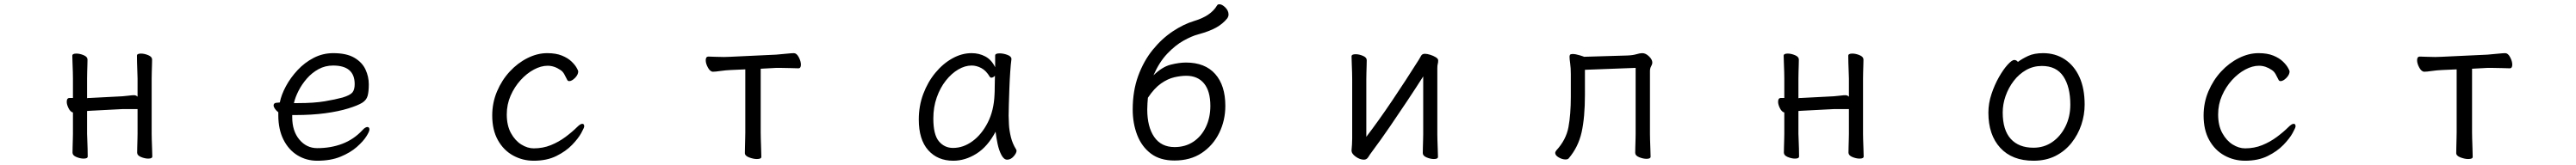

<svg xmlns="http://www.w3.org/2000/svg" viewBox="-20 -735 12040 773"><path d="M623 -224H554L400 -216Q397 -216 393.5 -215.5Q390 -215 387 -215V-108Q387 -102 388 -81Q389 -60 389.5 -37Q390 -14 390 -2Q390 8 371 8Q355 8 337 0.5Q319 -7 319 -20Q319 -28 319.5 -46.5Q320 -65 320.5 -83Q321 -101 321 -108V-208Q309 -211 300.5 -228Q292 -245 292 -258Q292 -276 305 -276H321V-367Q321 -377 320.5 -398Q320 -419 319 -441Q318 -463 318 -474Q318 -484 337 -484Q353 -484 371 -476.5Q389 -469 389 -456Q389 -448 388.5 -431.5Q388 -415 387.5 -397Q387 -379 387 -367V-275Q390 -276 393.5 -276Q397 -276 399 -276L553 -284Q568 -285 582.5 -287Q597 -289 607 -289Q616 -289 623 -282V-367Q623 -377 622 -398Q621 -419 620.5 -441Q620 -463 620 -474Q620 -484 639 -484Q655 -484 673 -476.5Q691 -469 691 -456Q691 -448 690.5 -431.5Q690 -415 689.5 -397Q689 -379 689 -367V-108Q689 -102 689.5 -81Q690 -60 691 -37Q692 -14 692 -2Q692 8 673 8Q657 8 639 0.5Q621 -7 621 -20Q621 -28 621.5 -46.5Q622 -65 622.5 -83Q623 -101 623 -108Z M1346 -196V-186Q1346 -121 1379.5 -81Q1413 -41 1463 -41Q1527 -41 1580.5 -61.5Q1634 -82 1674 -125Q1681 -133 1687 -136.5Q1693 -140 1697 -140Q1707 -140 1707 -128Q1707 -119 1692.5 -96Q1678 -73 1648 -46.5Q1618 -20 1572 -1Q1526 18 1463 18Q1412 18 1370.5 -7.5Q1329 -33 1305 -81Q1281 -129 1281 -195V-209Q1272 -216 1265.5 -225Q1259 -234 1259 -241Q1259 -254 1278 -254Q1279 -254 1283 -254.5Q1287 -255 1288 -255Q1295 -291 1316.5 -331Q1338 -371 1371 -406.5Q1404 -442 1446.5 -464Q1489 -486 1538 -486Q1600 -486 1636.5 -464.5Q1673 -443 1688.5 -409.5Q1704 -376 1704 -340Q1704 -306 1698.5 -286Q1693 -266 1673 -253.5Q1653 -241 1608 -227Q1563 -213 1500.5 -204.5Q1438 -196 1359 -196ZM1374 -252Q1448 -252 1498 -260.5Q1548 -269 1581 -278Q1617 -289 1627.5 -302Q1638 -315 1638 -341Q1638 -428 1537 -428Q1500 -428 1469 -411Q1438 -394 1414.5 -367Q1391 -340 1375.5 -309.5Q1360 -279 1354 -252Z M2711 -143Q2711 -137 2697 -111.5Q2683 -86 2654 -56Q2625 -26 2580.5 -4Q2536 18 2475 18Q2423 18 2378.5 -6.5Q2334 -31 2307.5 -78.5Q2281 -126 2281 -194Q2281 -254 2303.5 -307Q2326 -360 2363 -400Q2400 -440 2446 -463Q2492 -486 2538 -486Q2579 -486 2607 -474.5Q2635 -463 2651.5 -447Q2668 -431 2675.5 -417.5Q2683 -404 2683 -401Q2683 -385 2668 -370Q2653 -355 2641 -355Q2635 -355 2632 -360Q2625 -374 2618 -387Q2611 -400 2600 -407Q2571 -427 2540 -427Q2509 -427 2475.5 -409Q2442 -391 2413.5 -359.5Q2385 -328 2367 -287Q2349 -246 2349 -199Q2349 -147 2368.5 -111.5Q2388 -76 2417 -58Q2446 -40 2475 -40Q2518 -40 2555 -55Q2592 -70 2623.5 -93.5Q2655 -117 2678 -140Q2693 -155 2702 -155Q2711 -155 2711 -143Z M3464 -410 3396 -407Q3372 -406 3348 -402.5Q3324 -399 3313 -399Q3300 -399 3289.5 -418Q3279 -437 3279 -453Q3279 -470 3292 -470Q3300 -470 3320.5 -469Q3341 -468 3364 -468Q3372 -468 3380 -468.5Q3388 -469 3395 -469L3608 -479Q3633 -481 3657 -483.5Q3681 -486 3691 -486Q3704 -486 3714 -467Q3724 -448 3724 -432Q3724 -415 3712 -415Q3703 -415 3677.5 -416Q3652 -417 3626 -417H3609L3536 -413V-115Q3536 -109 3536.5 -86Q3537 -63 3538 -38Q3539 -13 3539 0Q3539 10 3518 10Q3502 10 3482 2.5Q3462 -5 3462 -18Q3462 -26 3462.5 -46.5Q3463 -67 3463.5 -87.5Q3464 -108 3464 -115Z M4708 -457Q4705 -435 4702.5 -398.5Q4700 -362 4698.5 -321.5Q4697 -281 4696 -246Q4695 -211 4695 -193Q4695 -179 4696.5 -151.5Q4698 -124 4705.5 -93Q4713 -62 4730 -35Q4732 -31 4732 -29Q4732 -18 4718.5 -2.5Q4705 13 4688 13Q4673 13 4661.5 -8.5Q4650 -30 4643.5 -60.5Q4637 -91 4634 -118Q4597 -48 4544.5 -15Q4492 18 4436 18Q4363 18 4319 -31.5Q4275 -81 4275 -175Q4275 -239 4296 -295Q4317 -351 4352.5 -394Q4388 -437 4432 -461.5Q4476 -486 4522 -486Q4557 -486 4586 -470.5Q4615 -455 4632 -420V-475Q4632 -485 4653 -485Q4670 -485 4689 -478Q4708 -471 4708 -459ZM4631 -380Q4622 -371 4614 -371Q4610 -371 4607 -375Q4590 -404 4567.5 -416Q4545 -428 4522 -428Q4491 -428 4459.5 -409.5Q4428 -391 4401.5 -357.5Q4375 -324 4359 -278.5Q4343 -233 4343 -180Q4343 -104 4369 -73Q4395 -42 4435 -42Q4483 -42 4526 -73.5Q4569 -105 4597.5 -161Q4626 -217 4629 -291Q4630 -305 4630 -330Q4630 -355 4631 -380Z M5372 -382Q5413 -422 5452.5 -432Q5492 -442 5524 -442Q5613 -442 5660.5 -388.5Q5708 -335 5708 -239Q5708 -171 5679.5 -112.5Q5651 -54 5598 -18.5Q5545 17 5470 17Q5403 17 5360 -15.5Q5317 -48 5296 -102.5Q5275 -157 5275 -222Q5275 -309 5300.5 -379Q5326 -449 5368.5 -501.5Q5411 -554 5462 -588Q5513 -622 5563 -637Q5640 -660 5669 -709Q5672 -715 5680 -715Q5693 -715 5708 -700Q5723 -685 5723 -667Q5723 -658 5717 -649Q5696 -623 5664.5 -605.5Q5633 -588 5581 -574Q5551 -566 5512.5 -544.5Q5474 -523 5436.5 -483.5Q5399 -444 5372 -382ZM5346 -277Q5345 -266 5344 -251Q5343 -236 5343 -222Q5343 -141 5375.5 -93.5Q5408 -46 5471 -46Q5521 -46 5558.5 -71Q5596 -96 5617 -140Q5638 -184 5638 -239Q5638 -308 5608.5 -344Q5579 -380 5525 -380Q5500 -380 5469.5 -373Q5439 -366 5407.5 -344Q5376 -322 5346 -277Z M6633 -377Q6600 -325 6559.5 -264Q6519 -203 6477 -141.5Q6435 -80 6394 -25Q6384 -12 6376.5 0.5Q6369 13 6356 13Q6337 13 6317.5 -1Q6298 -15 6298 -29V-31Q6299 -40 6300 -57Q6301 -74 6301 -86V-364Q6301 -374 6300.5 -395Q6300 -416 6299 -438Q6298 -460 6298 -471Q6298 -481 6317 -481Q6333 -481 6351 -473.5Q6369 -466 6369 -453Q6369 -445 6368.5 -428.5Q6368 -412 6367.5 -394Q6367 -376 6367 -364V-94Q6425 -170 6488.5 -264.5Q6552 -359 6613 -456Q6618 -464 6623 -473.5Q6628 -483 6641 -483Q6651 -483 6665.5 -478.5Q6680 -474 6691.5 -467Q6703 -460 6703 -452Q6703 -442 6701 -435.5Q6699 -429 6699 -415V-106Q6699 -100 6699.5 -79Q6700 -58 6701 -35Q6702 -12 6702 0Q6702 10 6683 10Q6667 10 6649 2.5Q6631 -5 6631 -18Q6631 -26 6631.5 -44.5Q6632 -63 6632.5 -81Q6633 -99 6633 -106Z M7626 -417 7389 -408V-291Q7389 -185 7373.5 -115.5Q7358 -46 7313 7Q7309 12 7298 12Q7283 12 7266.5 2.5Q7250 -7 7250 -19Q7250 -23 7255 -30Q7301 -80 7312 -139.5Q7323 -199 7323 -281V-387Q7323 -417 7320 -438Q7317 -459 7317 -469Q7317 -474 7319 -478Q7322 -482 7331 -482Q7345 -482 7364.5 -476Q7384 -470 7385 -469L7587 -475Q7613 -476 7629.5 -481Q7646 -486 7657 -486Q7673 -486 7688.5 -471Q7704 -456 7704 -442Q7704 -434 7698.5 -424.5Q7693 -415 7693 -402V-107Q7693 -101 7693.5 -80Q7694 -59 7695 -36Q7696 -13 7696 -1Q7696 9 7677 9Q7661 9 7642.5 1.5Q7624 -6 7624 -19Q7624 -27 7624.5 -45Q7625 -63 7625.5 -81Q7626 -99 7626 -107Z M8623 -224H8554L8400 -216Q8397 -216 8393.5 -215.5Q8390 -215 8387 -215V-108Q8387 -102 8388 -81Q8389 -60 8389.5 -37Q8390 -14 8390 -2Q8390 8 8371 8Q8355 8 8337 0.5Q8319 -7 8319 -20Q8319 -28 8319.5 -46.5Q8320 -65 8320.5 -83Q8321 -101 8321 -108V-208Q8309 -211 8300.5 -228Q8292 -245 8292 -258Q8292 -276 8305 -276H8321V-367Q8321 -377 8320.5 -398Q8320 -419 8319 -441Q8318 -463 8318 -474Q8318 -484 8337 -484Q8353 -484 8371 -476.5Q8389 -469 8389 -456Q8389 -448 8388.5 -431.5Q8388 -415 8387.5 -397Q8387 -379 8387 -367V-275Q8390 -276 8393.5 -276Q8397 -276 8399 -276L8553 -284Q8568 -285 8582.5 -287Q8597 -289 8607 -289Q8616 -289 8623 -282V-367Q8623 -377 8622 -398Q8621 -419 8620.5 -441Q8620 -463 8620 -474Q8620 -484 8639 -484Q8655 -484 8673 -476.5Q8691 -469 8691 -456Q8691 -448 8690.5 -431.5Q8690 -415 8689.5 -397Q8689 -379 8689 -367V-108Q8689 -102 8689.5 -81Q8690 -60 8691 -37Q8692 -14 8692 -2Q8692 8 8673 8Q8657 8 8639 0.5Q8621 -7 8621 -20Q8621 -28 8621.5 -46.5Q8622 -65 8622.5 -83Q8623 -101 8623 -108Z M9413 -445Q9433 -460 9461 -473Q9489 -486 9531 -486Q9588 -486 9632 -457Q9676 -428 9700.5 -374.5Q9725 -321 9725 -245Q9725 -197 9709.5 -150.5Q9694 -104 9663.5 -65.5Q9633 -27 9588.5 -4.5Q9544 18 9486 18Q9386 18 9330.5 -42.5Q9275 -103 9275 -207Q9275 -251 9289.5 -294.5Q9304 -338 9324.5 -374Q9345 -410 9365 -432Q9385 -454 9396 -454Q9406 -454 9413 -445ZM9486 -43Q9535 -43 9573.5 -69.5Q9612 -96 9635 -142Q9658 -188 9658 -245Q9658 -328 9625.5 -377Q9593 -426 9525 -426Q9485 -426 9451.5 -407Q9418 -388 9393.5 -356Q9369 -324 9355.5 -285.5Q9342 -247 9342 -208Q9342 -126 9379.5 -84.5Q9417 -43 9486 -43Z M10711 -143Q10711 -137 10697 -111.5Q10683 -86 10654 -56Q10625 -26 10580.5 -4Q10536 18 10475 18Q10423 18 10378.5 -6.5Q10334 -31 10307.5 -78.5Q10281 -126 10281 -194Q10281 -254 10303.5 -307Q10326 -360 10363 -400Q10400 -440 10446 -463Q10492 -486 10538 -486Q10579 -486 10607 -474.5Q10635 -463 10651.5 -447Q10668 -431 10675.5 -417.5Q10683 -404 10683 -401Q10683 -385 10668 -370Q10653 -355 10641 -355Q10635 -355 10632 -360Q10625 -374 10618 -387Q10611 -400 10600 -407Q10571 -427 10540 -427Q10509 -427 10475.5 -409Q10442 -391 10413.5 -359.5Q10385 -328 10367 -287Q10349 -246 10349 -199Q10349 -147 10368.5 -111.5Q10388 -76 10417 -58Q10446 -40 10475 -40Q10518 -40 10555 -55Q10592 -70 10623.5 -93.5Q10655 -117 10678 -140Q10693 -155 10702 -155Q10711 -155 10711 -143Z M11464 -410 11396 -407Q11372 -406 11348 -402.5Q11324 -399 11313 -399Q11300 -399 11289.5 -418Q11279 -437 11279 -453Q11279 -470 11292 -470Q11300 -470 11320.5 -469Q11341 -468 11364 -468Q11372 -468 11380 -468.5Q11388 -469 11395 -469L11608 -479Q11633 -481 11657 -483.5Q11681 -486 11691 -486Q11704 -486 11714 -467Q11724 -448 11724 -432Q11724 -415 11712 -415Q11703 -415 11677.5 -416Q11652 -417 11626 -417H11609L11536 -413V-115Q11536 -109 11536.5 -86Q11537 -63 11538 -38Q11539 -13 11539 0Q11539 10 11518 10Q11502 10 11482 2.5Q11462 -5 11462 -18Q11462 -26 11462.5 -46.5Q11463 -67 11463.5 -87.5Q11464 -108 11464 -115Z"/></svg>

Font: Moon Stars Kai HW
Style: Regular
Weight: 400
Designer: GuiWonder
Version: Version 1.101